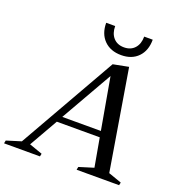

<svg xmlns="http://www.w3.org/2000/svg" viewBox="-192 -1068 1137 1206"><g transform="rotate(20 376.5 -465.5)"><path d="M-32 0 -28 -20 69 -50 439 -700 542 -720 653 -50 741 -19 737 0H453L457 -20L554 -50L520 -241H233L124 -50L212 -19L208 0ZM255 -281H513L452 -626ZM469 -772Q397 -772 354.5 -815Q312 -858 312 -931H372Q372 -882 398 -853Q424 -824 469 -824Q514 -824 540 -853Q566 -882 566 -931H623Q623 -858 581.5 -815Q540 -772 469 -772Z"/></g></svg>

Font: Wittgenstein-Italic Regular
Style: Italic
Weight: 400
Italic angle: -11°
Designer: Jörg Drees
Foundry: Jörg Drees
Version: Version 1.000; ttfautohint (v1.8.4.7-5d5b)